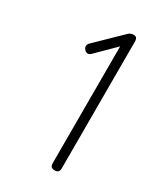

<svg xmlns="http://www.w3.org/2000/svg" viewBox="-163 -704 668 774"><g transform="rotate(30 171.5 -316.5)"><path d="M201 -21V-565L117 -482Q102 -467 87 -482Q74 -497 87 -512L200 -622Q210 -633 226 -633Q243 -633 243 -612V-21Q243 0 222 0Q201 0 201 -21Z"/></g></svg>

Font: Jura Light
Style: Regular
Weight: 300
Designer: Daniel Johnson, Alexei Vanyashin
Foundry: Daniel Johnson
Version: Version 5.103